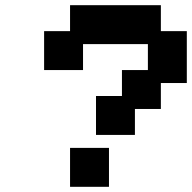

<svg xmlns="http://www.w3.org/2000/svg" viewBox="-20 -720 740 740"><path d="M350 -200H500V-300H600V-400H700V-600H600V-700H250V-600H150V-450H300V-550H550V-450H450V-350H350ZM250 0H400V-150H250Z"/></svg>

Font: LS-VG5000 Bold Shifted
Style: Regular
Weight: 400
Designer: Justin Bihan, 2021
Foundry: Justin Bihan, 2021
Version: Version 1.000;Glyphs 3.1.2 (3151)